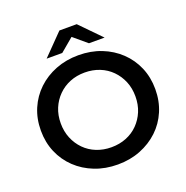

<svg xmlns="http://www.w3.org/2000/svg" viewBox="-155 -1036 1152 1189"><g transform="rotate(-20 421.0 -442.0)"><path d="M422 10Q340 10 271 -17Q202 -44 151 -92.5Q100 -141 72 -206.5Q44 -272 44 -350Q44 -428 72 -493.5Q100 -559 151 -607.5Q202 -656 271 -683Q340 -710 421 -710Q503 -710 571.5 -683Q640 -656 691 -607.5Q742 -559 770 -493.5Q798 -428 798 -350Q798 -272 770 -206Q742 -140 691 -92Q640 -44 571.5 -17Q503 10 422 10ZM421 -104Q474 -104 519 -122Q564 -140 597 -173.5Q630 -207 648.5 -251.5Q667 -296 667 -350Q667 -404 648.5 -448.5Q630 -493 597 -526.5Q564 -560 519 -578Q474 -596 421 -596Q368 -596 323.5 -578Q279 -560 245.5 -526.5Q212 -493 193.5 -448.5Q175 -404 175 -350Q175 -297 193.5 -252Q212 -207 245 -173.5Q278 -140 323 -122Q368 -104 421 -104ZM230 -757 364 -894H478L612 -757H509L421 -831L333 -757Z"/></g></svg>

Font: Montserrat Thin SemiBold
Style: Regular
Weight: 600
Version: Version 9.000